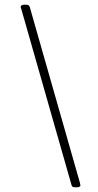

<svg xmlns="http://www.w3.org/2000/svg" viewBox="-20 -723 420 819"><path d="M303 76Q292 76 289 73Q286 70 285 66L71 -684Q69 -689 68.5 -691Q68 -693 69 -696Q69 -698 72.5 -700.5Q76 -703 86 -703H89Q99 -703 102 -700.5Q105 -698 107 -693L321 57Q323 67 323 69Q322 72 318.5 74Q315 76 306 76Z"/></svg>

Font: Asap Semi Condensed Semi Condensed Thin
Style: Italic
Weight: 100
Width: 4
Italic angle: -6°
Designer: Pablo Cosgaya
Foundry: Omnibus-Type
Version: Version 3.001; ttfautohint (v1.8.4.7-5d5b)